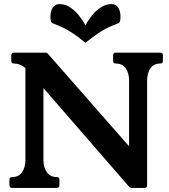

<svg xmlns="http://www.w3.org/2000/svg" viewBox="-20 -917 824 937"><path d="M762 -660Q775 -660 775 -647V-620Q775 -607 762 -607Q730 -607 714 -583.5Q698 -560 698 -524V-13Q698 0 685 0H624Q614 0 608 -8L192 -487V-136Q192 -101 208.5 -77Q225 -53 257 -53Q270 -53 270 -40V-13Q270 0 257 0H40Q26 0 26 -13V-40Q26 -53 40 -53Q72 -53 88 -77Q104 -101 104 -136V-585Q78 -607 48 -607Q35 -607 35 -620V-647Q35 -660 48 -660H201Q210 -660 216 -652L610 -203V-524Q610 -560 593.5 -583.5Q577 -607 545 -607Q532 -607 532 -620V-647Q532 -660 545 -660ZM397 -793Q410 -818 429 -841.5Q448 -865 472 -881Q496 -897 524 -897Q547 -897 557.5 -879Q568 -861 568 -835Q568 -824 566 -815Q564 -806 556 -803Q527 -792 504.5 -781Q482 -770 457.5 -753.5Q433 -737 397 -708Q362 -737 337 -753.5Q312 -770 289.5 -781Q267 -792 238 -803Q230 -806 228 -815Q226 -824 226 -835Q226 -861 237 -879Q248 -897 270 -897Q299 -897 322.5 -881Q346 -865 365 -841.5Q384 -818 397 -793Z"/></svg>

Font: Young Serif
Style: Regular
Weight: 400
Designer: Bastien Sozeau
Foundry: NBR — Bastien Sozeau
Version: Version 3.004; ttfautohint (v1.8.4.7-5d5b);gftools[0.9.33]